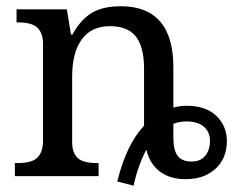

<svg xmlns="http://www.w3.org/2000/svg" viewBox="-20 -566 767 617"><path d="M537.1 -220.2Q557.6 -226.1 580.1 -226.1Q641.1 -226.1 675 -193.8Q709 -161.6 709 -112.8Q709 -57.1 672.6 -23.7Q636.2 9.8 576.2 9.8Q526.9 9.8 494.4 -14.2Q461.9 -38.1 450.2 -85Q437.5 -61 427 -32Q416.5 -2.9 409.2 30.8L356.9 17.1Q371.1 -41 392.6 -86.2Q414.1 -131.3 442.9 -162.1V-345.2Q442.9 -415.5 416.5 -448.7Q390.1 -481.9 333 -481.9Q273.9 -481.9 242.9 -439.7Q211.9 -397.5 211.9 -319.8V-108.9Q211.9 -75.7 229 -58.8Q246.1 -42 293 -42H296.9V0H27.8V-42H36.1Q83.5 -42 100.8 -60.1Q118.2 -78.1 118.2 -113.8V-425.8Q118.2 -459.5 100.3 -476.8Q82.5 -494.1 37.1 -494.1H33.2V-536.1H194.8L208 -455.1H212.9Q237.3 -500.5 272.7 -523.2Q308.1 -545.9 369.1 -545.9Q451.7 -545.9 494.4 -497.1Q537.1 -448.2 537.1 -350.1ZM537.1 -168V-122.1Q537.1 -84 550.8 -65.4Q564.5 -46.9 596.2 -46.9Q624.5 -46.9 639.6 -65.7Q654.8 -84.5 654.8 -112.8Q654.8 -142.1 635 -158.9Q615.2 -175.8 579.1 -175.8Q567.9 -175.8 557.4 -173.8Q546.9 -171.9 537.1 -168Z"/></svg>

Font: Droid Serif
Style: Regular
Weight: 400
Designer: Monotype Design team
Foundry: Monotype Imaging Inc.
Version: Version 1.03